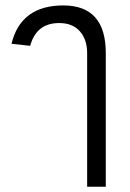

<svg xmlns="http://www.w3.org/2000/svg" viewBox="-20 -540 489 724"><path d="M378.9 164.1H308.6V-339.8Q308.6 -390.6 281.2 -421.9Q253.9 -453.1 203.1 -453.1Q117.2 -453.1 93.8 -367.2L23.4 -375Q58.6 -519.5 218.8 -519.5Q378.9 -519.5 378.9 -339.8Z"/></svg>

Font: 和音 by 宁静之雨，公众号njzyshare
Style: Regular
Weight: 400
Designer: Steve Matteson
Foundry: Ascender Corporation
Version: Version 6.00;June 8, 2018;FontCreator 11.0.0.2388 32-bit